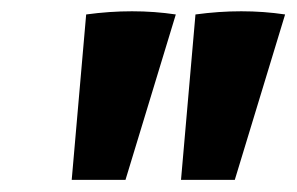

<svg xmlns="http://www.w3.org/2000/svg" viewBox="-20 -692 513 332"><path d="M104 -381 129 -667Q210 -678 284 -667L197 -381ZM293 -381 318 -667Q399 -678 473 -667L386 -381Z"/></svg>

Font: Piazzolla SC ExtraBold
Style: Italic
Weight: 800
Italic angle: -11.3°
Designer: Juan Pablo del Peral
Foundry: Huerta Tipografica
Version: Version 1.330